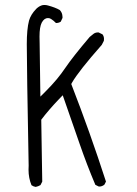

<svg xmlns="http://www.w3.org/2000/svg" viewBox="-20 -756 540 759"><path d="M369.6 -19Q370.6 -18.6 374 -18.6Q377.4 -18.6 382.6 -20.3Q387.7 -22 392.6 -25.9L398.9 -38.1Q335.4 -234.4 261.7 -423.8L264.6 -429.2Q291 -475.1 382.3 -578.6L390.6 -594.7Q391.1 -598.6 391.1 -602.1Q391.1 -612.3 385.3 -620.1L370.6 -627.4Q369.1 -627.9 368.2 -627.9Q355.5 -627.9 347.7 -620.6L334.5 -609.9Q268.1 -531.7 238.3 -487.8Q207.5 -441.9 161.6 -396L139.6 -374Q137.2 -561.5 136.7 -584.5Q136.2 -607.4 136.2 -611.3Q136.2 -649.4 145 -666.5Q154.8 -684.6 169.4 -684.6Q176.3 -684.6 181.6 -681.2Q191.9 -674.8 201.2 -665Q201.2 -665 201.7 -665Q212.4 -665 220.2 -670.4L227.1 -685.1Q227.1 -686 227.1 -689.2Q227.1 -692.4 226.1 -697.8Q224.1 -708 216.3 -716.3Q198.7 -726.6 169.4 -734.4Q162.6 -736.3 156 -736.3Q149.4 -736.3 145.3 -734.9Q141.1 -733.4 138.7 -732.2Q136.2 -731 133.8 -729.5Q128.9 -726.6 126.2 -723.9Q123.5 -721.2 122.6 -720.2Q101.6 -698.7 94.7 -674.3Q85.9 -640.6 85.9 -581.5Q85.9 -492.7 93.3 -101.1Q92.8 -92.3 92.8 -85Q92.8 -52.2 104.5 -23.9Q111.8 -18.6 121.1 -17.1Q130.9 -19 140.1 -24.4L147 -38.1L143.1 -282.7Q171.4 -320.3 212.9 -363.8L228 -379.4L294.4 -188.5Q323.2 -105 356.9 -25.4Z"/></svg>

Font: NaikaiFont
Style: ExtraLight
Weight: 200
Version: Version 1.89